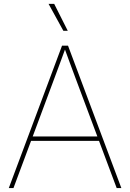

<svg xmlns="http://www.w3.org/2000/svg" viewBox="-20 -961 665 981"><path d="M24.9 0 296.9 -727.5H327.6L600.1 0H576.2L365.2 -563.5Q350.6 -602.5 336.2 -641.6Q321.8 -680.7 307.6 -719.7H316.4Q302.2 -680.7 287.8 -641.6Q273.4 -602.5 258.8 -563.5L48.8 0ZM131.8 -241.2V-263.7H492.7V-241.2ZM303.7 -803.7 228 -941.4H256.8L326.2 -803.7Z"/></svg>

Font: Inter 20pt Thin
Style: Regular
Weight: 250
Version: Version 4.001;git-66647c0bb